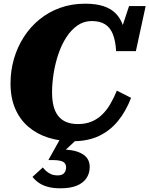

<svg xmlns="http://www.w3.org/2000/svg" viewBox="-20 -748 809 1040"><path d="M402 -76Q443 -76 475 -89Q507 -102 532.5 -126.5Q558 -151 577.5 -184.5Q597 -218 613 -257L690 -218Q662 -145 619 -92.5Q576 -40 516 -11.5Q456 17 374 17Q302 17 241 -2.5Q180 -22 134 -61Q88 -100 62.5 -159Q37 -218 37 -296Q37 -365 55.5 -429Q74 -493 109 -547.5Q144 -602 193.5 -642.5Q243 -683 305.5 -705.5Q368 -728 441 -728Q500 -728 541 -714.5Q582 -701 607.5 -674.5Q633 -648 646 -610.5Q659 -573 662 -523L620 -536L679 -715H769L716 -471H609Q606 -526 591.5 -562.5Q577 -599 549 -616.5Q521 -634 477 -634Q434 -634 399.5 -610Q365 -586 339 -545.5Q313 -505 296 -454.5Q279 -404 270.5 -350Q262 -296 262 -247Q262 -204 270.5 -172Q279 -140 296.5 -118.5Q314 -97 340.5 -86.5Q367 -76 402 -76ZM308 272Q268 272 239 264Q210 256 190 242Q170 228 156 210L212 159Q218 167 228.5 177Q239 187 254.5 194.5Q270 202 293 202Q316 202 327 190Q338 178 338 158Q338 146 331.5 137Q325 128 309 123.5Q293 119 266 119H242L315 -12L409 -5L318 80L320 62Q371 63 403 75Q435 87 450.5 107Q466 127 466 156Q466 191 448 217.5Q430 244 395 258Q360 272 308 272Z"/></svg>

Font: Roboto Serif 20pt ExtraBold
Style: Italic
Weight: 800
Italic angle: -10°
Version: Version 1.007